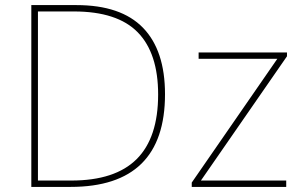

<svg xmlns="http://www.w3.org/2000/svg" viewBox="-20 -734 1188 754"><path d="M257 0H103V-714H280Q455 -714 541.5 -625Q628 -536 628 -364Q628 0 257 0ZM270 -689H129V-25H260Q432 -25 516.5 -109Q601 -193 601 -363Q601 -525 521 -607Q441 -689 270 -689ZM733 0V-17L1069 -503H760V-528H1107V-513L769 -25H1104V0Z"/></svg>

Font: Noto Sans UI Thin
Style: Regular
Weight: 250
Designer: Monotype Design Team
Foundry: Monotype Imaging Inc.
Version: Version 1.001